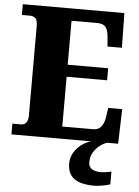

<svg xmlns="http://www.w3.org/2000/svg" viewBox="-62 -761 758 1049"><g transform="rotate(5 317.0 -237.0)"><path d="M20 0V-59H68Q87 -59 96.5 -73Q106 -87 106 -110V-599Q106 -636 93.5 -645.5Q81 -655 66 -655H20V-714H577L580 -524H501L497 -574Q494 -613 480.5 -630Q467 -647 434 -647H293V-406H515V-340H293V-67H461Q492 -67 507 -87Q522 -107 527 -140L534 -190H611L605 0ZM496 240Q421 240 384.5 213.5Q348 187 348 130Q348 99 363.5 72Q379 45 404.5 26Q430 7 458 0H545Q525 6 505 21.5Q485 37 471 60Q457 83 457 115Q457 140 475.5 151.5Q494 163 522 163Q535 163 550 161Q565 159 582 155V224Q567 231 539 235.5Q511 240 496 240Z"/></g></svg>

Font: Noto Serif Thai SemiCondensed Black
Style: Regular
Weight: 900
Width: 4
Designer: Monotype Design Team
Foundry: Monotype Imaging Inc.
Version: Version 2.002; ttfautohint (v1.8.4.7-5d5b)